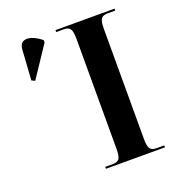

<svg xmlns="http://www.w3.org/2000/svg" viewBox="-132 -826 846 929"><g transform="rotate(-20 291.5 -361.0)"><path d="M255 0V-10H295Q317 -10 326.5 -22Q336 -34 336 -73V-639Q336 -679 326.5 -691.5Q317 -704 295 -704H255V-714H559V-704H519Q496 -704 486.5 -691.5Q477 -679 477 -639V-73Q477 -34 486.5 -22Q496 -10 519 -10H559V0ZM79 -517 62 -525 72 -680Q74 -709 91 -717.5Q108 -726 133 -718Q158 -710 185 -688V-676Z"/></g></svg>

Font: Noto Serif Display Condensed
Style: Bold
Weight: 700
Width: 3
Designer: Monotype Design Team
Foundry: Monotype Imaging Inc.
Version: Version 2.009